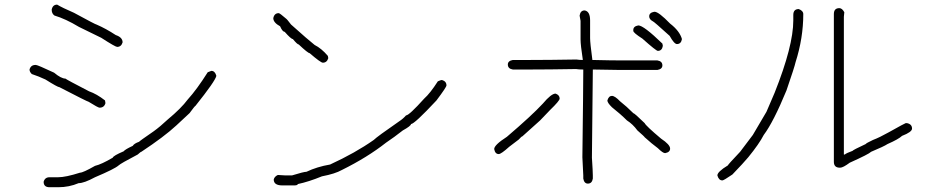

<svg xmlns="http://www.w3.org/2000/svg" viewBox="-20 -660 4040 825"><path d="M225.6 -640.1Q248 -626.5 297.9 -605Q391.1 -554.2 395.5 -554.2Q435.1 -537.1 477.5 -509.3Q506.8 -499.5 506.8 -478Q501 -458.5 483.4 -458.5Q475.6 -458.5 415 -497.6L319.3 -544.4Q261.7 -579.1 213.9 -593.3Q202.1 -601.6 202.1 -618.7Q206.5 -640.1 225.6 -640.1ZM132.3 -380.9H134.3Q141.6 -380.9 212.4 -347.7Q242.7 -322.3 261.2 -322.3Q264.6 -318.4 362.8 -267.6Q395.5 -256.3 431.2 -228.5Q431.2 -227.1 433.1 -216.8Q427.7 -197.3 407.7 -197.3Q401.4 -197.3 360.8 -222.7Q356.4 -222.7 235.8 -285.2Q228 -285.2 175.3 -318.4Q146.5 -332 116.7 -341.8Q106.9 -351.1 106.9 -361.3Q112.3 -380.9 132.3 -380.9ZM888.2 -355.5Q903.8 -355.5 909.7 -334Q904.8 -311.5 819.8 -205.1Q817.4 -205.1 794.4 -173.8L737.8 -121.1Q685.1 -72.3 587.4 -7.8Q584.5 -7.8 571.8 3.9Q498 42.5 489.7 50.8Q472.7 65.9 388.2 101.6Q341.3 127 317.9 127Q276.9 144.5 230 144.5H192.9Q167.5 144.5 167.5 121.1Q172.9 101.6 192.9 101.6H230Q262.2 101.6 323.7 82Q336.9 82 388.2 52.7Q416.5 45.9 464.4 17.6Q467.3 8.8 511.2 -9.8Q517.6 -18.1 550.3 -33.2Q556.6 -43.5 577.6 -50.8Q577.6 -52.7 640.1 -95.7Q668 -115.7 700.7 -146.5Q758.8 -194.8 786.6 -232.4Q825.7 -275.4 872.6 -349.6Z M1177.7 -603.5Q1182.1 -603.5 1209 -580.1Q1212.9 -578.1 1230.5 -554.7Q1305.2 -487.8 1332 -466.8Q1361.3 -452.1 1388.7 -419.9L1390.6 -410.2Q1384.8 -390.6 1367.2 -390.6Q1357.9 -390.6 1310.5 -431.6Q1303.2 -431.6 1263.7 -468.8Q1257.8 -468.8 1238.3 -492.2Q1230.5 -492.2 1203.1 -523.4Q1193.8 -523.4 1183.6 -546.9Q1154.3 -563 1154.3 -582Q1158.7 -603.5 1177.7 -603.5ZM1878.9 -316.4Q1898.4 -310.5 1898.4 -293Q1898.4 -285.6 1855.5 -228.5Q1760.7 -127 1746.1 -127Q1745.6 -118.7 1710.9 -99.6Q1674.3 -70.8 1638.7 -46.9Q1558.6 16.1 1449.2 70.3Q1419.9 86.9 1363.3 97.7Q1306.2 121.1 1259.8 130.9Q1258.8 136.7 1244.1 136.7H1193.4Q1156.2 136.7 1156.2 111.3Q1159.2 98.6 1173.8 91.8Q1196.8 93.8 1207 93.8H1234.4Q1285.2 78.1 1296.9 78.1Q1341.8 56.6 1398.4 46.9Q1506.8 -2.9 1585.9 -58.6Q1600.6 -73.2 1695.3 -138.7Q1712.4 -149.9 1724.6 -164.1Q1737.8 -164.1 1802.7 -236.3Q1828.1 -258.8 1861.3 -310.5Q1874.5 -316.4 1878.9 -316.4Z M2492.2 -615.2Q2515.6 -611.3 2515.6 -572.3V-496.1Q2515.6 -475.6 2525.4 -402.3H2527.3Q2606.9 -400.4 2646.5 -400.4H2804.7Q2826.2 -397 2826.2 -378.9Q2826.2 -363.3 2804.7 -359.4H2644.5Q2605.5 -359.4 2527.3 -361.3V-359.4Q2527.3 -299.3 2523.4 17.6Q2527.3 77.1 2527.3 93.8V107.4Q2523.9 128.9 2505.9 128.9Q2490.2 128.9 2486.3 107.4V93.8Q2486.3 81.1 2482.4 15.6Q2486.3 -294.9 2486.3 -361.3H2484.4Q2467.3 -361.3 2455.1 -363.3Q2335.4 -361.3 2257.8 -361.3H2183.6Q2162.1 -364.7 2162.1 -382.8Q2162.1 -398.4 2183.6 -402.3H2255.9Q2336.9 -402.3 2457 -404.3Q2469.2 -402.3 2484.4 -402.3Q2474.6 -466.8 2474.6 -490.2V-570.3Q2474.6 -572.8 2470.7 -591.8V-593.8Q2474.1 -615.2 2492.2 -615.2ZM2367.2 -257.8Q2384.8 -251.5 2384.8 -236.3Q2384.8 -227.1 2343.8 -187.5L2300.8 -142.6L2224.6 -74.2Q2221.2 -74.2 2209 -60.5L2168 -29.3Q2133.3 2 2123 2Q2107.4 2 2103.5 -19.5Q2103.5 -37.1 2158.2 -72.3Q2265.1 -163.6 2312.5 -214.8Q2348.6 -257.8 2367.2 -257.8ZM2609.4 -248Q2622.1 -248 2644.5 -224.6Q2671.9 -203.1 2701.2 -173.8Q2706.1 -173.8 2750 -130.9Q2755.4 -119.1 2820.3 -64.5Q2859.4 -38.6 2859.4 -21.5Q2859.4 -5.9 2837.9 -2Q2828.1 -2 2806.6 -23.4Q2781.2 -42 2750 -70.3Q2750 -72.3 2718.8 -99.6Q2699.2 -126.5 2673.8 -142.6Q2646.5 -169.9 2609.4 -199.2Q2589.8 -218.3 2589.8 -228.5Q2595.7 -248 2609.4 -248ZM2791 -609.4H2793Q2810.1 -609.4 2859.4 -558.6Q2900.4 -526.9 2910.2 -492.2Q2906.7 -470.7 2888.7 -470.7Q2877 -470.7 2857.4 -505.9Q2788.6 -568.4 2785.2 -568.4Q2769.5 -576.7 2769.5 -589.8Q2769.5 -605.5 2791 -609.4ZM2722.7 -550.8Q2745.6 -550.8 2826.2 -472.7L2828.1 -462.9Q2824.7 -441.4 2806.6 -441.4Q2799.3 -441.4 2740.2 -494.1Q2701.2 -519 2701.2 -527.3V-531.2Q2701.2 -546.9 2722.7 -550.8Z M3586.4 -625Q3598.6 -625 3607.9 -607.4L3606 -587.9V3.9H3609.9Q3617.2 -2.4 3643.1 -11.7Q3646 -16.1 3699.7 -41Q3701.7 -44.9 3731 -58.6Q3759.3 -69.3 3799.3 -91.8Q3869.1 -130.9 3871.6 -130.9H3877.4Q3898.9 -126.5 3898.9 -107.4Q3898.9 -92.8 3856 -76.2Q3841.3 -62 3793.5 -41Q3778.3 -30.8 3723.1 -7.8Q3713.9 2 3631.3 39.1Q3602.5 60.5 3590.3 60.5H3588.4Q3563 60.5 3563 35.2V-599.6Q3563 -625 3586.4 -625ZM3412.1 -621.1Q3431.6 -613.8 3431.6 -599.6Q3431.6 -496.6 3398.4 -392.6Q3394.5 -373.5 3359.4 -271.5Q3303.7 -136.2 3261.7 -80.1Q3242.2 -42 3195.3 15.6Q3175.3 39.6 3127 89.8Q3089.8 115.2 3084 115.2Q3068.4 115.2 3062.5 93.8Q3062.5 78.1 3107.4 50.8Q3107.4 47.9 3160.2 -7.8L3214.8 -80.1L3273.4 -179.7L3308.6 -261.7Q3388.7 -462.9 3388.7 -572.3V-595.7Q3388.7 -621.1 3412.1 -621.1Z"/></svg>

Font: CEF Fonts CJK Mono
Style: Regular
Weight: 400
Designer: PartyBoss (派对大魔王)
Version: Release 2.25